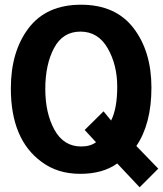

<svg xmlns="http://www.w3.org/2000/svg" viewBox="-20 -730 691 814"><path d="M558 -111 651 -15 572 64 477 -37Q416 7 320 7Q224 7 156 -44Q26 -139 26 -355Q26 -512 101.5 -611Q177 -710 323.5 -710Q470 -710 546 -611Q622 -512 622 -358.5Q622 -205 558 -111ZM419 -258 451 -219Q477 -270 477 -362.5Q477 -455 436.5 -525.5Q396 -596 321 -596Q246 -596 209 -526Q172 -456 172 -353Q172 -250 211 -179.5Q250 -109 324 -109Q363 -109 387 -127L339 -179Z"/></svg>

Font: Gudea
Style: Bold
Weight: 700
Designer: Agustina Mingote
Foundry: Agustina Mingote
Version: Version 1.002